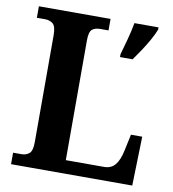

<svg xmlns="http://www.w3.org/2000/svg" viewBox="-81 -785 771 855"><g transform="rotate(10 305.0 -357.0)"><path d="M26 0V-52H65Q84 -52 98.5 -63.5Q113 -75 113 -115V-598Q113 -639 98.5 -650.5Q84 -662 63 -662H26V-714H350V-662H312Q289 -662 276 -651Q263 -640 263 -602V-60H436Q468 -60 486 -82Q504 -104 513 -147L529 -222H580L574 0ZM421 -567Q430 -598 441 -639Q452 -680 458 -714H567V-704Q559 -683 544 -656Q529 -629 511 -602Q493 -575 478 -554H421Z"/></g></svg>

Font: Noto Serif Thai SemiCondensed
Style: Bold
Weight: 700
Width: 4
Designer: Monotype Design Team
Foundry: Monotype Imaging Inc.
Version: Version 2.002; ttfautohint (v1.8.4.7-5d5b)